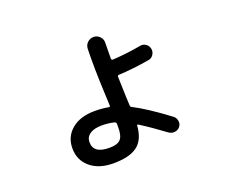

<svg xmlns="http://www.w3.org/2000/svg" viewBox="-110 -798 1219 1021"><g transform="rotate(-20 500.0 -287.0)"><path d="M381.8 -164.1Q337.9 -164.1 314 -147.5Q290 -130.9 290 -102.5Q290 -37.1 381.8 -38.1Q425.8 -38.1 443.4 -57.1Q460.9 -76.2 460.9 -125V-143.6Q460.9 -152.3 453.1 -155.3Q420.9 -164.1 381.8 -164.1ZM372.1 46.9Q291 46.9 242.2 5.9Q193.4 -35.2 193.4 -102.5Q193.4 -168 241.7 -208.5Q290 -249 372.1 -249Q414.1 -249 450.2 -242.2Q458 -240.2 458 -249Q457 -272.5 455.1 -316.4Q448.2 -467.8 451.2 -572.3Q452.1 -593.8 466.8 -607.4Q481.4 -621.1 502 -621.1Q521.5 -621.1 536.1 -606Q550.8 -590.8 549.8 -571.3Q548.8 -540 548.8 -482.4Q548.8 -473.6 556.6 -472.7Q640.6 -477.5 719.7 -492.2Q736.3 -495.1 751 -484.9Q765.6 -474.6 769 -457Q772.5 -439.5 762.2 -423.8Q752 -408.2 734.4 -405.3Q641.6 -389.6 559.6 -385.7Q551.8 -385.7 551.8 -377Q551.8 -367.2 552.7 -346.7Q553.7 -326.2 553.7 -316.4Q553.7 -299.8 555.2 -266.1Q556.6 -232.4 557.6 -213.9Q557.6 -204.1 566.4 -201.2Q639.6 -164.1 756.8 -76.2Q770.5 -65.4 773.4 -47.4Q776.4 -29.3 765.1 -15.1Q753.9 -1 735.4 1Q716.8 2.9 702.1 -7.8Q632.8 -59.6 566.4 -101.6Q559.6 -106.4 558.6 -97.7Q552.7 -20.5 508.3 13.2Q463.9 46.9 372.1 46.9Z"/></g></svg>

Font: Rounded Mgen+ 2m medium
Style: Regular
Weight: 500
Designer: [Source Han Sans]
Ryoko NISHIZUKA  (kana & ideographs); Paul D. Hunt (Latin, Greek & Cyrillic); Wenlong ZHANG  (bopomofo
Version: Version 1.059.20150602